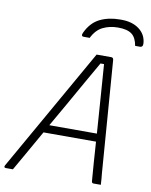

<svg xmlns="http://www.w3.org/2000/svg" viewBox="-134 -997 840 1069"><g transform="rotate(10 286.5 -462.5)"><path d="M308 -795H275Q256 -795 267 -818Q295 -877 344 -901Q393 -925 457 -925H465Q526 -925 565 -896Q604 -867 608 -818Q610 -795 592 -795H565Q557 -841 531.5 -860Q506 -879 454 -879Q407 -879 369 -860.5Q331 -842 308 -795ZM14 0H-25Q-40 0 -33 -14Q66 -188 164.5 -362Q263 -536 362 -710H445Q457 -710 458 -696Q470 -539 482 -380.5Q494 -222 506 -64Q508 -48 509 -32Q510 -16 511 0H470Q460 0 459 -11Q455 -59 451 -115Q447 -171 443 -232H146Q101 -153 66 -91Q31 -29 14 0ZM392 -665Q359 -608 322 -542.5Q285 -477 246.5 -409Q208 -341 171 -277H440Q433 -373 426 -473Q419 -573 412 -665Z"/></g></svg>

Font: Recursive Mn Lnr St Lt
Style: Italic
Weight: 300
Italic angle: -15°
Monospace: yes
Version: Version 1.079;hotconv 1.0.112;makeotfexe 2.5.65598; ttfautoh